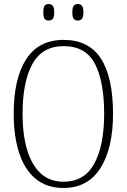

<svg xmlns="http://www.w3.org/2000/svg" viewBox="-20 -923 630 953"><path d="M295 10Q212 10 157 -35.5Q102 -81 75 -164Q48 -247 48 -359Q48 -533 110 -629Q172 -725 296 -725Q421 -725 481 -632Q541 -539 541 -358Q541 -187 478.5 -88.5Q416 10 295 10ZM295 -21Q399 -21 448 -111Q497 -201 497 -358Q497 -517 451.5 -605.5Q406 -694 296 -694Q190 -694 141 -605.5Q92 -517 92 -358Q92 -255 114.5 -179.5Q137 -104 182 -62.5Q227 -21 295 -21ZM366 -821Q353 -821 346 -829.5Q339 -838 339 -861Q339 -886 346 -894.5Q353 -903 366 -903Q379 -903 386.5 -894.5Q394 -886 394 -861Q394 -838 386.5 -829.5Q379 -821 366 -821ZM221 -821Q208 -821 201.5 -829.5Q195 -838 195 -861Q195 -886 201.5 -894.5Q208 -903 221 -903Q235 -903 242 -894.5Q249 -886 249 -861Q249 -838 242 -829.5Q235 -821 221 -821Z"/></svg>

Font: Noto Serif Myanmar Condensed ExtraLight
Style: Regular
Weight: 200
Width: 3
Designer: Ben Mitchell and the Monotype Design Team
Foundry: Monotype Imaging Inc.
Version: Version 2.106; ttfautohint (v1.8.4.7-5d5b)